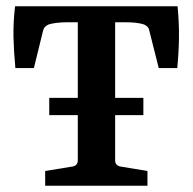

<svg xmlns="http://www.w3.org/2000/svg" viewBox="-20 -592 614 612"><path d="M137 -280H437V-225H137ZM124 0V-47L210 -61Q228 -64 228 -81V-521H193Q175 -521 159.5 -519Q144 -517 135 -514Q120 -508 117 -493L88 -375H29Q24 -428 23 -474Q22 -520 28 -572H546Q551 -520 550.5 -473.5Q550 -427 545 -375H486L456 -494Q455 -501 450.5 -506Q446 -511 439 -514Q418 -521 381 -521H347V-81Q347 -64 365 -61L450 -47V0Z"/></svg>

Font: Rasa SemiBold
Style: Regular
Weight: 600
Designer: Anna Giedrys (Yrsa+Rasa design), David Brezina (Yrsa art-direction, Rasa art-direction, design)
Foundry: Rosetta Type Foundry
Version: Version 2.004